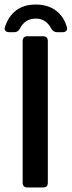

<svg xmlns="http://www.w3.org/2000/svg" viewBox="-21 -827 316 847"><path d="M100 0Q79 0 79 -21V-646Q79 -667 100 -667H169Q190 -667 190 -646V-21Q190 0 169 0ZM137 -807Q190 -807 225.5 -780.5Q261 -754 274 -707Q277 -697 271.5 -691Q266 -685 255 -685H230Q215 -685 205 -701Q195 -721 178 -733Q161 -745 137 -745Q89 -745 67 -701Q58 -685 43 -685H19Q8 -685 2.5 -691.5Q-3 -698 1 -708Q16 -755 50 -781Q84 -807 137 -807Z"/></svg>

Font: Pitagon Sans Medium
Style: Regular
Weight: 500
Designer: Travis Tran
Foundry: Pitagon
Version: Version 1.001; ttfautohint (v1.8.4.7-5d5b);gftools[0.9.26]